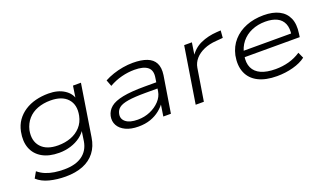

<svg xmlns="http://www.w3.org/2000/svg" viewBox="-67 -939 2672 1566"><g transform="rotate(-20 1269.0 -156.0)"><path d="M294 188Q220 188 155 171.5Q90 155 49 117L79 64Q109 89 144 103Q179 117 218.5 123Q258 129 302 129Q401 129 459 87.5Q517 46 530 -31L546 -139H557Q536 -99 498 -70.5Q460 -42 411.5 -27Q363 -12 311 -12Q222 -12 163.5 -46Q105 -80 82 -140.5Q59 -201 75 -282Q86 -336 114 -375.5Q142 -415 184 -442.5Q226 -470 278.5 -483.5Q331 -497 390 -497Q472 -497 526.5 -462Q581 -427 593 -371H584L602 -489H671L600 -41Q589 34 549 85.5Q509 137 444.5 162.5Q380 188 294 188ZM323 -72Q384 -72 434.5 -91Q485 -110 519.5 -148Q554 -186 565 -241Q583 -331 535 -384.5Q487 -438 386 -438Q325 -438 274.5 -419Q224 -400 190.5 -362Q157 -324 144 -269Q127 -180 175 -126Q223 -72 323 -72Z M992 8Q926 8 881 -13.5Q836 -35 816.5 -71Q797 -107 806 -151Q816 -195 851 -224Q886 -253 958 -267.5Q1030 -282 1149 -282H1266L1258 -231H1138Q1041 -231 986.5 -222Q932 -213 907.5 -194Q883 -175 877 -144Q868 -101 902 -74Q936 -47 1005 -47Q1063 -47 1113 -68.5Q1163 -90 1197 -126.5Q1231 -163 1238 -207L1255 -318Q1266 -381 1230 -410Q1194 -439 1116 -439Q1060 -439 1003.5 -424.5Q947 -410 895 -380L874 -435Q909 -454 950.5 -468Q992 -482 1036.5 -489.5Q1081 -497 1123 -497Q1196 -497 1244.5 -478.5Q1293 -460 1313.5 -420Q1334 -380 1325 -317L1274 0H1208L1226 -116L1237 -117Q1214 -82 1178 -53Q1142 -24 1096 -8Q1050 8 992 8Z M1489 0 1567 -489H1634L1616 -372H1608Q1647 -435 1711 -464Q1775 -493 1854 -498L1888 -500L1883 -437L1824 -432Q1764 -428 1717 -407.5Q1670 -387 1641 -354Q1612 -321 1605 -279L1560 0Z M2194 8Q2096 8 2031.5 -25Q1967 -58 1941 -120.5Q1915 -183 1931 -268Q1947 -341 1992.5 -392Q2038 -443 2106 -470Q2174 -497 2258 -497Q2337 -497 2390.5 -470Q2444 -443 2467.5 -390Q2491 -337 2479 -257L2475 -228H1975L1983 -280H2443L2417 -263Q2427 -324 2410 -364Q2393 -404 2353 -423.5Q2313 -443 2253 -443Q2188 -443 2134.5 -420Q2081 -397 2046 -353.5Q2011 -310 2000 -249L1999 -243Q1988 -180 2008 -137Q2028 -94 2077 -72Q2126 -50 2203 -50Q2263 -50 2318 -65Q2373 -80 2421 -112L2444 -61Q2401 -28 2334 -10Q2267 8 2194 8Z"/></g></svg>

Font: Nunito Sans 10pt Expanded Light
Style: Italic
Weight: 300
Width: 7
Italic angle: -9°
Designer: Vernon Adams
Foundry: Vernon Adams
Version: Version 3.101;gftools[0.9.27]